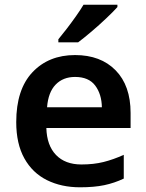

<svg xmlns="http://www.w3.org/2000/svg" viewBox="-20 -786 621 816"><path d="M299 -552Q408 -552 471.5 -487Q535 -422 535 -306V-242H177Q179 -168 218 -127.5Q257 -87 326 -87Q378 -87 420 -97.5Q462 -108 506 -128V-27Q466 -8 423 1Q380 10 320 10Q241 10 179.5 -20.5Q118 -51 83.5 -113Q49 -175 49 -267Q49 -406 118 -479Q187 -552 299 -552ZM299 -459Q248 -459 216.5 -426.5Q185 -394 180 -330H413Q412 -386 384.5 -422.5Q357 -459 299 -459ZM479 -756Q463 -738 432.5 -709Q402 -680 369 -652Q336 -624 312 -606H228V-619Q243 -637 263 -663Q283 -689 302.5 -716.5Q322 -744 335 -766H479Z"/></svg>

Font: Noto Sans Sinhala UI SemiBold
Style: Regular
Weight: 600
Designer: Jelle Bosma - Monotype Design Team
Foundry: Monotype Imaging Inc.
Version: Version 2.006; ttfautohint (v1.8.4.7-5d5b)